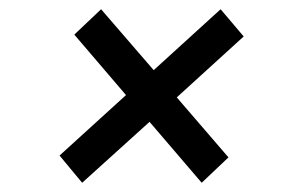

<svg xmlns="http://www.w3.org/2000/svg" viewBox="-20 -558 622 416"><path d="M508 -479 458 -538 313 -406 199 -538 141 -483 253 -352 109 -221 158 -162 304 -294 417 -162 475 -217 363 -347Z"/></svg>

Font: AWKNG-Font Medium
Style: Italic
Weight: 500
Italic angle: -11.3°
Designer: Awakening Church
Foundry: Awakening Church
Version: Version 1.700;PS 001.700;hotconv 1.0.88;makeotf.lib2.5.64775